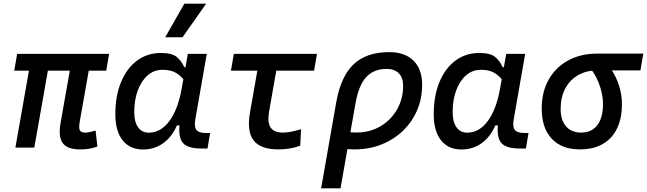

<svg xmlns="http://www.w3.org/2000/svg" viewBox="-20 -815 3572 1060"><path d="M420.9 9.8Q351.6 9.8 326.2 -25.1Q300.8 -60.1 314.5 -136.7L381.8 -517.6H486.3L419.9 -141.6Q414.6 -110.8 420.2 -96.9Q425.8 -83 451.7 -83Q463.4 -83 476.6 -86.2Q489.7 -89.4 507.8 -94.2L517.6 -5.9Q492.2 2.9 471.9 6.3Q451.7 9.8 420.9 9.8ZM58.6 -424.8 74.7 -517.6H582.5L566.4 -424.8ZM64.9 0 156.2 -517.6H260.7L169.4 0Z M877 -429.7Q830.6 -429.7 795.4 -399.2Q760.3 -368.7 740.7 -315.9Q721.2 -263.2 721.2 -196.3Q721.2 -141.6 742.4 -112.1Q763.7 -82.5 801.8 -82.5Q867.2 -82.5 914.8 -146.2Q962.4 -210 982.9 -325.7L1017.1 -517.6H1121.6L1058.1 -154.8Q1051.3 -115.7 1064.2 -98.1Q1077.1 -80.6 1120.1 -80.6H1140.1L1125.5 4.9H1090.8Q1015.6 4.9 989.3 -26.6Q962.9 -58.1 972.2 -135.3L1000.5 -122.6H943.8L967.3 -150.9Q942.4 -74.2 890.9 -32Q839.4 10.3 770 10.3Q696.8 10.3 656.7 -40.8Q616.7 -91.8 616.7 -184.1Q616.7 -285.6 648.2 -361.8Q679.7 -438 736.3 -480.2Q793 -522.5 868.7 -522.5Q929.2 -522.5 955.6 -500.7Q981.9 -479 997.1 -444.3H1007.8L1016.1 -340.8Q1008.8 -354.5 993.7 -375.5Q978.5 -396.5 950.7 -413.1Q922.9 -429.7 877 -429.7ZM892.1 -609.4 998 -794.9H1118.2L987.8 -609.4Z M1517.1 9.8Q1418 9.8 1379.9 -40Q1341.8 -89.8 1360.4 -195.3L1417 -517.6H1521.5L1465.8 -200.2Q1455.1 -139.6 1473.9 -111.3Q1492.7 -83 1543 -83Q1580.1 -83 1642.1 -101.6L1637.7 -10.7Q1583 9.8 1517.1 9.8ZM1254.9 -424.8 1271 -517.6H1730L1713.9 -424.8Z M2128.9 -527.3Q2215.3 -527.3 2262.9 -480.2Q2310.5 -433.1 2310.5 -346.7Q2310.5 -270.5 2282.5 -205.6Q2254.4 -140.6 2203.9 -92.3Q2153.3 -43.9 2085.4 -17.1Q2017.6 9.8 1937.5 9.8Q1913.1 9.8 1888.9 7.1Q1864.7 4.4 1840.3 -0.5L1859.4 -95.7Q1886.2 -83.5 1948.2 -83.5Q2021.5 -83.5 2079.6 -117.4Q2137.7 -151.4 2171.6 -210Q2205.6 -268.6 2205.6 -341.8Q2205.6 -386.2 2181.6 -410.4Q2157.7 -434.6 2114.3 -434.6Q2043 -434.6 2001.5 -388.9Q1960 -343.3 1942.9 -246.1L1859.9 224.6H1752.9L1836.4 -250.5Q1861.3 -393.1 1932.4 -460.2Q2003.4 -527.3 2128.9 -527.3Z M2634.8 -429.7Q2588.4 -429.7 2553.2 -399.2Q2518.1 -368.7 2498.5 -315.9Q2479 -263.2 2479 -196.3Q2479 -141.6 2500.2 -112.1Q2521.5 -82.5 2559.6 -82.5Q2625 -82.5 2672.6 -146.2Q2720.2 -210 2740.7 -325.7L2774.9 -517.6H2879.4L2815.9 -154.8Q2809.1 -115.7 2822 -98.1Q2835 -80.6 2877.9 -80.6H2897.9L2883.3 4.9H2848.6Q2773.4 4.9 2747.1 -26.6Q2720.7 -58.1 2730 -135.3L2758.3 -122.6H2701.7L2725.1 -150.9Q2700.2 -74.2 2648.7 -32Q2597.2 10.3 2527.8 10.3Q2454.6 10.3 2414.6 -40.8Q2374.5 -91.8 2374.5 -184.1Q2374.5 -285.6 2406 -361.8Q2437.5 -438 2494.1 -480.2Q2550.8 -522.5 2626.5 -522.5Q2687 -522.5 2713.4 -500.7Q2739.7 -479 2754.9 -444.3H2765.6L2773.9 -340.8Q2766.6 -354.5 2751.5 -375.5Q2736.3 -396.5 2708.5 -413.1Q2680.7 -429.7 2634.8 -429.7Z M3181.2 9.8Q3081.1 9.8 3025.9 -49.3Q2970.7 -108.4 2970.7 -215.8Q2970.7 -307.1 3009 -375.2Q3047.4 -443.4 3116.5 -481.2Q3185.5 -519 3277.8 -519H3531.7L3515.6 -426.3H3277.8Q3216.8 -426.3 3171.1 -399.9Q3125.5 -373.5 3100.3 -325.7Q3075.2 -277.8 3075.2 -213.9Q3075.2 -151.9 3105 -117.4Q3134.8 -83 3188.5 -83Q3246.1 -83 3277.6 -124Q3309.1 -165 3309.1 -240.2Q3309.1 -284.2 3293.5 -334.7Q3277.8 -385.3 3242.7 -434.6H3353Q3383.8 -388.2 3398.7 -338.9Q3413.6 -289.6 3413.6 -240.2Q3413.6 -121.1 3352.8 -55.7Q3292 9.8 3181.2 9.8Z"/></svg>

Font: Cascadia Code
Style: Italic
Weight: 400
Italic angle: -10°
Designer: Aaron Bell
Foundry: Saja Typeworks
Version: Version 2407.024